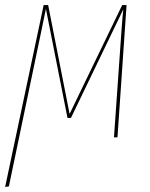

<svg xmlns="http://www.w3.org/2000/svg" viewBox="-25 -538 587 752"><path d="M470.7 -518.1 435.1 0H421.4L451.2 -423.8Q456.1 -487.8 458 -501.5L252.9 -76.2H239.3L154.8 -503.4Q153.3 -494.6 138.7 -425.3L9.8 191.9L-4.9 194.3L146 -518.1H163.6L247.6 -91.8L453.6 -518.1Z"/></svg>

Font: Fira Sans Compressed Hair
Style: Italic
Weight: 100
Width: 3
Italic angle: -8°
Designer: Carrois Corporate & Edenspiekermann AG
Foundry: Carrois Corporate GbR & Edenspiekermann AG
Version: Version 4.203;PS 004.203;hotconv 1.0.88;makeotf.lib2.5.64775